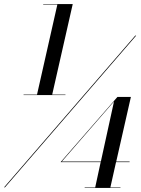

<svg xmlns="http://www.w3.org/2000/svg" viewBox="-37 -826 698 949"><path d="M79.5 -358.5V-356H286.5V-358.5H221L322.5 -806H176.5V-803.5H246.5L146 -358.5ZM631.5 -650 -17 100H-12.5L636 -650ZM558.5 100.5H508.5L536.5 -24.5H603.5V-27.5H537.5L610 -347H543.5L262.5 -24.5H460.5L433.5 100.5H381.5V103H558.5ZM268.5 -27.5 526.5 -324.5 461.5 -27.5Z"/></svg>

Font: Bodoni* 36pt Medium
Style: Italic
Weight: 500
Italic angle: -13°
Version: Version 2.3